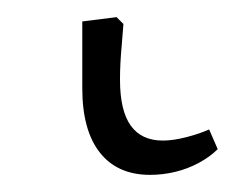

<svg xmlns="http://www.w3.org/2000/svg" viewBox="-20 24 279 224"><path d="M155 228Q117 228 96.5 202Q76 176 76 127V49L116 44L124 52Q123 66 122 77Q121 88 120.5 97.5Q120 107 120 117Q120 153 132.5 170.5Q145 188 170 188Q182 188 197.5 184Q213 180 224 175L234 198Q225 207 212 214Q199 221 184.5 224.5Q170 228 155 228Z"/></svg>

Font: Literata ExtraLight
Style: Regular
Weight: 250
Designer: Latin by Veronika Burian and Jose Scaglione. Greek by Irene Vlachou. Cyrillic by Vera Evstafieva.
Foundry: TypeTogether
Version: Version 3.103;gftools[0.9.29]